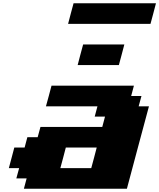

<svg xmlns="http://www.w3.org/2000/svg" viewBox="-20 -1145 966 1165"><path d="M125 0H750Q772 -83 816.7 -250Q861.3 -417 883.8 -500H821.3L838.4 -562.5H775.9L792.5 -625H292.5Q287.1 -604 275.9 -562.3Q264.6 -520.5 258.8 -500H571.3L554.7 -437.5H617.2L600.6 -375H225.6L208.5 -312.5H146L129.4 -250H66.9Q61.5 -229 50.3 -187.3Q39.1 -145.5 33.7 -125H96.2L79.1 -62.5H141.6ZM533.7 -125H346.2Q352.1 -145.5 363 -187.3Q374 -229 379.4 -250H566.9Q561.5 -229 550.5 -187.3Q539.6 -145.5 533.7 -125ZM451.2 -750H701.2Q707 -771 718 -812.5Q729 -854 734.4 -875H484.4Q478.5 -854 467.5 -812.5Q456.5 -771 451.2 -750ZM393.1 -1000H893.1Q898.9 -1020.5 909.9 -1062.5Q920.9 -1104.5 926.3 -1125H426.3Q420.4 -1104 409.4 -1062.3Q398.4 -1020.5 393.1 -1000Z"/></svg>

Font: Faithful 32x
Style: BoldOblique
Weight: 400
Foundry: Faithful Resource Pack
Version: Version 1.0; January 27, 2023